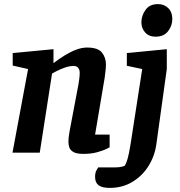

<svg xmlns="http://www.w3.org/2000/svg" viewBox="-20 -745 877 937"><path d="M117 -408 42 -425V-486L241 -505V-437Q270 -459 298 -476Q326 -493 353 -503Q380 -513 405 -513Q458 -513 477.5 -488.5Q497 -464 497 -430Q497 -418 495 -399.5Q493 -381 490.5 -363.5Q488 -346 486 -337L444 -88H515V-26Q515 -26 499 -18Q483 -10 454 -2Q425 6 387 6Q354 6 338.5 -3Q323 -12 318.5 -25Q314 -38 314 -52Q314 -68 316.5 -85Q319 -102 321 -112L363 -334Q365 -346 367 -361Q369 -376 369 -390Q369 -404 362 -413.5Q355 -423 339 -423Q318 -423 296 -415Q274 -407 257 -398.5Q240 -390 234 -386L174 0H41ZM516 172Q478 172 461 159Q444 146 444 118Q444 97 452 84Q460 71 459 72H540Q561 72 575 68.5Q589 65 590 62Q596 52 602.5 30.5Q609 9 617 -40L674 -408L599 -424V-486L794 -505V-408L743 -41Q735 17 704.5 65.5Q674 114 625.5 143Q577 172 516 172ZM739 -566Q707 -566 688.5 -586.5Q670 -607 670 -636Q670 -668 690 -696.5Q710 -725 751 -725Q781 -725 801 -705.5Q821 -686 821 -652Q821 -620 800.5 -593Q780 -566 739 -566Z"/></svg>

Font: Faustina VF Beta
Style: Italic
Weight: 400
Italic angle: -8°
Designer: Alfonso Garcia
Foundry: Omnibus-Type
Version: Version 1.006